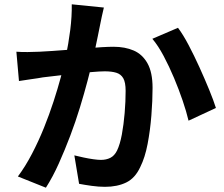

<svg xmlns="http://www.w3.org/2000/svg" viewBox="-20 -825 1040 891"><path d="M462 -790Q457 -771 452.5 -748.5Q448 -726 444 -707Q440 -685 434 -657.5Q428 -630 422.5 -602.5Q417 -575 411 -549Q401 -506 386 -449Q371 -392 351 -326.5Q331 -261 306 -195Q281 -129 253 -66.5Q225 -4 193 46L63 -6Q98 -53 128.5 -111.5Q159 -170 184 -232Q209 -294 228.5 -354Q248 -414 262 -466Q276 -518 284 -555Q298 -623 306 -686Q314 -749 313 -805ZM806 -696Q830 -664 855.5 -615.5Q881 -567 905.5 -513Q930 -459 950.5 -409Q971 -359 982 -324L855 -265Q845 -307 827.5 -358.5Q810 -410 787.5 -463.5Q765 -517 739.5 -565Q714 -613 687 -645ZM56 -585Q83 -583 109 -583.5Q135 -584 163 -585Q187 -586 222.5 -588.5Q258 -591 297.5 -594Q337 -597 377 -600.5Q417 -604 451 -606Q485 -608 507 -608Q560 -608 600.5 -590.5Q641 -573 664.5 -531Q688 -489 688 -417Q688 -358 682.5 -289Q677 -220 665 -157Q653 -94 631 -50Q607 2 565.5 22Q524 42 467 42Q438 42 405.5 37.5Q373 33 347 28L325 -104Q345 -99 368.5 -94Q392 -89 413.5 -86Q435 -83 448 -83Q473 -83 492 -92.5Q511 -102 523 -126Q537 -155 545.5 -201Q554 -247 558.5 -300.5Q563 -354 563 -403Q563 -443 552 -462Q541 -481 519.5 -487.5Q498 -494 466 -494Q444 -494 404.5 -490.5Q365 -487 321 -482.5Q277 -478 238.5 -473Q200 -468 179 -466Q158 -462 124.5 -457.5Q91 -453 68 -449Z"/></svg>

Font: Noto Sans KR
Style: Bold
Weight: 700
Designer: Ryoko NISHIZUKA  (kana, bopomofo & ideographs); Paul D. Hunt (Latin, Greek & Cyrillic); Sandoll Communications , Soo-you
Foundry: Adobe
Version: Version 2.004-H2;hotconv 1.0.118;makeotfexe 2.5.65603